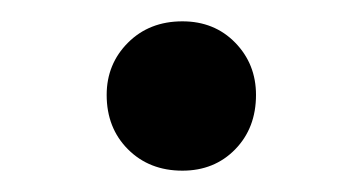

<svg xmlns="http://www.w3.org/2000/svg" viewBox="-20 -185 340 180"><path d="M151 -25Q120 -25 100 -45Q80 -65 80 -96Q80 -125 100 -145Q120 -165 151 -165Q181 -165 200.5 -145Q220 -125 220 -96Q220 -65 200.5 -45Q181 -25 151 -25Z"/></svg>

Font: Gowun Batang
Style: Bold
Weight: 700
Designer: Yanghee Ryu
Foundry: Yanghee Ryu
Version: Version 2.000